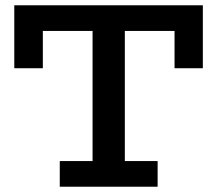

<svg xmlns="http://www.w3.org/2000/svg" viewBox="-20 -706 822 726"><path d="M34 -448V-686H747V-448H640V-589H452V-97H576V0H206V-97H330V-589H142V-448Z"/></svg>

Font: BioRhyme ExtraBold SemiBold
Style: Regular
Weight: 600
Version: Version 1.600;gftools[0.9.33]